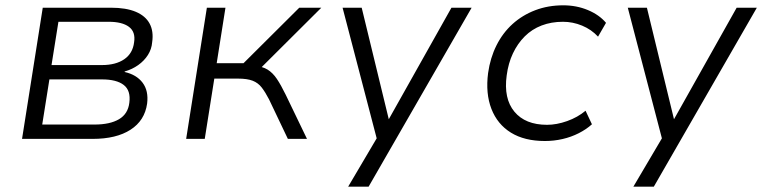

<svg xmlns="http://www.w3.org/2000/svg" viewBox="-20 -523 2870 723"><path d="M63 0 141 -494H397Q455 -494 491.5 -478.5Q528 -463 543.5 -434Q559 -405 553 -364Q551 -338 537 -316Q523 -294 500.5 -278Q478 -262 450 -254L449 -252Q494 -242 517 -211.5Q540 -181 534 -133Q525 -69 471.5 -34.5Q418 0 329 0ZM139 -54H336Q394 -54 428 -74Q462 -94 467 -136Q473 -182 446 -203Q419 -224 364 -224H166ZM174 -278H364Q416 -278 448 -300Q480 -322 485 -364Q491 -403 465.5 -422Q440 -441 389 -441H200Z M681 0 759 -494H829L796 -285H897L1107 -494H1190L952 -257L936 -276Q968 -273 987.5 -261Q1007 -249 1022.5 -226Q1038 -203 1056 -166L1136 0H1064L993 -149Q979 -176 965.5 -193.5Q952 -211 931.5 -219Q911 -227 876 -227H787L751 0Z M1291 180 1409 -20 1405 23 1270 -494H1342L1444 -74L1680 -494H1756L1368 180Z M2032 8Q1955 8 1904 -23.5Q1853 -55 1830.5 -113Q1808 -171 1818 -248Q1826 -305 1849.5 -352Q1873 -399 1910 -432.5Q1947 -466 1995.5 -484.5Q2044 -503 2101 -503Q2151 -503 2194 -485Q2237 -467 2262 -437L2232 -385Q2207 -412 2172 -426.5Q2137 -441 2100 -441Q2056 -441 2019.5 -427Q1983 -413 1956 -386Q1929 -359 1911.5 -322Q1894 -285 1888 -239Q1876 -152 1917 -102.5Q1958 -53 2040 -53Q2076 -53 2115.5 -67Q2155 -81 2185 -106L2209 -55Q2188 -36 2159.5 -21.5Q2131 -7 2098.5 0.5Q2066 8 2032 8Z M2365 180 2483 -20 2479 23 2344 -494H2416L2518 -74L2754 -494H2830L2442 180Z"/></svg>

Font: Nunito Sans 7pt Light
Style: Italic
Weight: 300
Italic angle: -9°
Designer: Vernon Adams
Foundry: Vernon Adams
Version: Version 3.101;gftools[0.9.27]